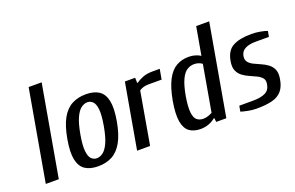

<svg xmlns="http://www.w3.org/2000/svg" viewBox="-88 -1039 2132 1387"><g transform="rotate(-20 978.0 -345.0)"><path d="M70 0 193 -700H293L170 0Z M471 10Q410 10 372 -15Q334 -40 322 -97Q310 -154 327 -250Q344 -347 375.5 -403.5Q407 -460 454 -485Q501 -510 562 -510Q624 -510 662 -485Q700 -460 712 -403.5Q724 -347 707 -250Q690 -154 658 -97Q626 -40 579.5 -15Q533 10 471 10ZM481 -48Q505 -48 529 -65.5Q553 -83 573 -127Q593 -171 607 -250Q621 -329 616.5 -373Q612 -417 594.5 -434.5Q577 -452 553 -452Q529 -452 505 -434.5Q481 -417 461 -373Q441 -329 427 -250Q413 -171 417.5 -127Q422 -83 439.5 -65.5Q457 -48 481 -48Z M772 0 860 -500H939L940 -460H945Q965 -475 996.5 -487.5Q1028 -500 1073 -500H1128L1114 -422H1011Q992 -422 974.5 -417Q957 -412 942 -402L872 0Z M1258 10Q1207 10 1173.5 -14Q1140 -38 1130 -95Q1120 -152 1137 -250Q1155 -348 1185 -405Q1215 -462 1257 -486Q1299 -510 1352 -510Q1381 -510 1403.5 -503Q1426 -496 1443 -485L1481 -700H1581L1458 0H1380L1377 -30H1372Q1351 -12 1321.5 -1Q1292 10 1258 10ZM1302 -53Q1321 -53 1339.5 -59.5Q1358 -66 1371 -73L1433 -427Q1424 -435 1407.5 -441Q1391 -447 1372 -447Q1342 -447 1316.5 -430.5Q1291 -414 1271 -371Q1251 -328 1237 -250Q1224 -172 1228.5 -129Q1233 -86 1252.5 -69.5Q1272 -53 1302 -53Z M1689 10Q1657 10 1624 3.5Q1591 -3 1569 -10L1577 -53H1680Q1744 -53 1778 -70.5Q1812 -88 1818 -130Q1824 -159 1810 -176.5Q1796 -194 1771.5 -206Q1747 -218 1719 -230Q1691 -242 1667.5 -259.5Q1644 -277 1632 -305Q1620 -333 1628 -377Q1641 -454 1692.5 -482Q1744 -510 1835 -510Q1868 -510 1901.5 -504Q1935 -498 1956 -490L1948 -447H1845Q1796 -447 1765 -431Q1734 -415 1728 -380Q1723 -351 1737 -333.5Q1751 -316 1775.5 -304Q1800 -292 1828 -280Q1856 -268 1879.5 -250.5Q1903 -233 1915 -205.5Q1927 -178 1919 -133Q1910 -77 1882.5 -45.5Q1855 -14 1807.5 -2Q1760 10 1689 10Z"/></g></svg>

Font: Cuprum Medium
Style: Italic
Weight: 500
Italic angle: -10°
Version: Version 3.000